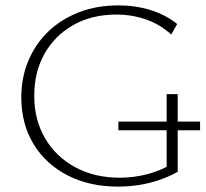

<svg xmlns="http://www.w3.org/2000/svg" viewBox="-20 -685 763 712"><path d="M417 7Q312 7 231 -34.5Q150 -76 104.5 -150.5Q59 -225 59 -325Q59 -398 85.5 -460.5Q112 -523 159.5 -568.5Q207 -614 273 -639.5Q339 -665 419 -665Q483 -665 539 -647.5Q595 -630 637 -596L615 -557Q573 -595 521 -613Q469 -631 412 -631Q320 -631 251.5 -592Q183 -553 145 -485.5Q107 -418 107 -330Q107 -240 147.5 -171.5Q188 -103 259.5 -64.5Q331 -26 424 -26Q476 -26 526 -39Q576 -52 619 -78L598 -48V-336H639V-48Q607 -30 570.5 -17.5Q534 -5 495.5 1Q457 7 417 7ZM419 -202V-234H722V-202Z"/></svg>

Font: Ysabeau ExtraLight
Style: Regular
Weight: 250
Designer: Christian Thalmann (Catharsis Fonts)
Version: Version 2.002